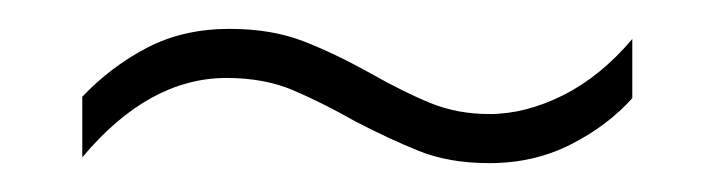

<svg xmlns="http://www.w3.org/2000/svg" viewBox="-20 -420 495 133"><path d="M226 -336Q203 -349 183 -357.5Q163 -366 137 -366Q83 -366 37 -311V-353Q57 -374 82 -387Q107 -400 139 -400Q168 -400 190 -391.5Q212 -383 237 -369Q260 -356 278.5 -348.5Q297 -341 319 -341Q344 -341 370 -354Q396 -367 418 -393V-352Q401 -333 375.5 -320Q350 -307 319 -307Q291 -307 270 -315.5Q249 -324 226 -336Z"/></svg>

Font: Noto Sans Khmer Condensed ExtraLight
Style: Regular
Weight: 200
Width: 3
Designer: Danh Hong and the Monotype Design Team
Foundry: Monotype Imaging Inc.
Version: Version 2.004; ttfautohint (v1.8.4.7-5d5b)